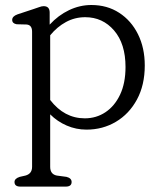

<svg xmlns="http://www.w3.org/2000/svg" viewBox="-20 -494 631 748"><path d="M173.5 -445V-398Q207 -434.5 249 -454.5Q291 -474.5 336 -474.5Q397.5 -474.5 444.2 -444.2Q491 -414 517.5 -360.8Q544 -307.5 544 -239Q544 -162.5 513.5 -106.2Q483 -50 431.5 -19.5Q380 11 317 11Q276.5 11 240 -4.8Q203.5 -20.5 175.5 -48.5V156Q175.5 185 201.5 190L239 195Q259 200 259 215Q259 233 236 233H59.5Q36.5 233 36.5 215Q36.5 201.5 57 195L79 190Q105 183 105 156V-370.5Q105 -396.5 84 -398.5L45 -399.5Q27.5 -402.5 27.5 -416.5Q27.5 -430.5 48 -438L111.5 -459Q122.5 -462.5 132.5 -466.2Q142.5 -470 150 -470Q173.5 -470 173.5 -445ZM312 -427Q271.5 -427 237 -408.2Q202.5 -389.5 175.5 -356.5V-104.5Q230.5 -33 310.5 -33Q355 -33 390.8 -56.8Q426.5 -80.5 447.8 -125.2Q469 -170 469 -233Q469 -323.5 424.5 -375.2Q380 -427 312 -427Z"/></svg>

Font: Fraunces 9pt S100 Light
Style: Regular
Weight: 300
Version: Version 1.000; ttfautohint (v1.8.3)